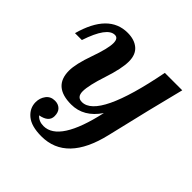

<svg xmlns="http://www.w3.org/2000/svg" viewBox="-191 -659 1058 1058"><g transform="rotate(45 338.0 -130.0)"><path d="M282.2 240.2Q203.6 240.2 165 208Q126.5 175.8 126.5 128.9Q126.5 97.2 144.8 72.5Q163.1 47.9 196.8 47.9Q222.7 47.9 239 63.5Q255.4 79.1 255.4 109.9Q255.4 155.3 191.9 167Q213.4 191.9 250.5 191.9Q372.1 191.9 435.1 -94.2Q371.6 0 273.9 0Q133.8 0 133.8 -123.5Q133.8 -175.8 167 -268.8Q200.2 -361.8 200.2 -403.3Q200.2 -441.9 173.8 -441.9Q114.3 -441.9 64.9 -293H11.2Q68.4 -500 215.3 -500Q268.6 -500 300.3 -473.1Q332 -446.3 332 -392.1Q332 -337.4 299.8 -239.7Q267.6 -142.1 267.6 -96.7Q267.6 -51.3 306.6 -51.3Q431.6 -51.3 516.1 -488.3H651.9Q602.1 -294.4 539.6 -27.1Q477.1 240.2 282.2 240.2Z"/></g></svg>

Font: Munson
Style: Bold Italic
Weight: 700
Italic angle: -12°
Designer: Paul James MIller
Foundry: High-Logic / Made with FontCreator
Version: Version 2.10;May 5, 2019;FontCreator 11.5.0.2430 64-bit